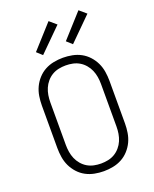

<svg xmlns="http://www.w3.org/2000/svg" viewBox="-166 -1000 883 1104"><g transform="rotate(-20 275.0 -448.0)"><path d="M275 12Q247 12 218.5 6.5Q190 1 165 -12.5Q140 -26 120.5 -47.5Q101 -69 89 -94.5Q77 -120 72.5 -148.5Q68 -177 68 -205V-465Q68 -493 72.5 -521.5Q77 -550 89 -575.5Q101 -601 120.5 -622.5Q140 -644 165 -657.5Q190 -671 218.5 -676.5Q247 -682 275 -682Q303 -682 331.5 -676.5Q360 -671 385 -657.5Q410 -644 429.5 -622.5Q449 -601 461 -575.5Q473 -550 477.5 -521.5Q482 -493 482 -465V-205Q482 -177 477.5 -148.5Q473 -120 461 -94.5Q449 -69 429.5 -47.5Q410 -26 385 -12.5Q360 1 331.5 6.5Q303 12 275 12ZM275 -35Q297 -35 318.5 -39.5Q340 -44 358.5 -55Q377 -66 391.5 -83Q406 -100 414.5 -120Q423 -140 426.5 -161.5Q430 -183 430 -205V-465Q430 -487 426.5 -508.5Q423 -530 414.5 -550Q406 -570 391.5 -587Q377 -604 358.5 -615Q340 -626 318.5 -630.5Q297 -635 275 -635Q253 -635 231.5 -630.5Q210 -626 191.5 -615Q173 -604 158.5 -587Q144 -570 135.5 -550Q127 -530 123.5 -508.5Q120 -487 120 -465V-205Q120 -183 123.5 -161.5Q127 -140 135.5 -120Q144 -100 158.5 -83Q173 -66 191.5 -55Q210 -44 231.5 -39.5Q253 -35 275 -35ZM357 -735 324 -765 453 -908 495 -872ZM174 -735 141 -765 270 -908 312 -872Z"/></g></svg>

Font: Lode Dark
Style: Regular
Weight: 400
Monospace: yes
Designer: Belleve Invis
Foundry: Belleve Invis
Version: Version 29.2.0; ttfautohint (v1.8.3)